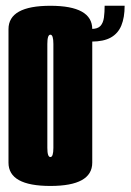

<svg xmlns="http://www.w3.org/2000/svg" viewBox="-20 -626 443 651"><path d="M150.8 4.5Q8.8 4.5 8.8 -74.5Q8.8 -153.5 8.8 -300.7Q8.8 -447.9 8.8 -527.1Q8.8 -606.4 150.8 -606.4Q292.8 -606.4 292.8 -527.1Q292.8 -447.9 292.8 -300.7Q292.8 -153.5 292.8 -74.5Q292.8 4.5 150.8 4.5ZM150.8 -93.5Q161 -93.5 161 -124.6Q161 -155.8 161 -300.7Q161 -445.6 161 -477Q161 -508.4 150.8 -508.4Q140.5 -508.4 140.5 -477Q140.5 -445.6 140.5 -300.7Q140.5 -155.8 140.5 -124.6Q140.5 -93.5 150.8 -93.5ZM289.9 -527.9Q311.5 -527.9 320.8 -538.3Q330 -548.8 332.4 -566.6Q334.8 -584.5 334.8 -606.5H402.6Q402.6 -566.8 391.5 -539.7Q380.4 -512.6 355.8 -498.8Q331.2 -485 289.9 -485Z"/></svg>

Font: Anybody UltraCondensed Thin
Style: Regular
Weight: 100
Width: 1
Designer: Tyler Finck
Foundry: Etcetera Type Company
Version: Version 1.110